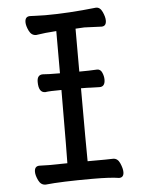

<svg xmlns="http://www.w3.org/2000/svg" viewBox="-52 -748 604 802"><g transform="rotate(-5 250.0 -347.0)"><path d="M107 12Q87 12 77 -9Q67 -30 67 -45Q67 -69 88 -69L128 -68L205 -69Q206 -84 207 -376Q157 -376 139 -373Q111 -373 111 -418Q111 -448 135 -448Q156 -446 207 -446V-623Q159 -620 122 -614Q102 -614 92 -635Q82 -656 82 -671Q82 -695 103 -695Q110 -695 128.5 -694Q147 -693 167 -693Q264 -693 381 -706Q398 -706 407.5 -685Q417 -664 417 -649Q417 -625 397 -625Q340 -628 325 -628L288 -626V-446Q329 -446 363 -448Q377 -448 383.5 -433Q390 -418 390 -404Q390 -374 367 -374Q347 -374 331 -375Q319 -376 289 -376Q289 -126 290 -70Q384 -70 397 -71Q416 -71 425.5 -49Q435 -27 435 -12Q435 11 415 11Q380 5 304 5Q172 5 107 12Z"/></g></svg>

Font: LXGW WenKai Mono Medium
Style: Regular
Weight: 500
Monospace: yes
Designer: LXGW / Fontworks Inc.
Foundry: LXGW / Fontworks Inc.
Version: Version 1.520; June 14, 2025